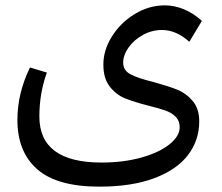

<svg xmlns="http://www.w3.org/2000/svg" viewBox="-20 -593 829 717"><path d="M552 -287Q607 -272 641 -258.5Q675 -245 699.5 -216Q724 -187 724 -140Q724 -69 682 -14Q640 41 556 72.5Q472 104 351 104Q193 104 119 39Q45 -26 45 -145Q45 -245 92 -341L155 -322Q127 -245 127 -158Q127 14 359 14Q442 14 509 -5Q576 -24 613.5 -54.5Q651 -85 651 -118Q651 -142 636 -157Q621 -172 598.5 -180Q576 -188 536 -198Q481 -212 447.5 -225.5Q414 -239 390 -269.5Q366 -300 366 -352Q366 -406 398 -457Q430 -508 483 -540.5Q536 -573 596 -573Q631 -573 666.5 -558.5Q702 -544 734 -515L687 -437Q638 -481 585 -481Q547 -481 513.5 -462.5Q480 -444 460 -415.5Q440 -387 440 -359Q440 -330 467.5 -315.5Q495 -301 552 -287Z"/></svg>

Font: Fira GO
Style: Regular
Weight: 400
Designer: Carrois Corporate
Foundry: Carrois Corporate GbR
Version: Version 0.300